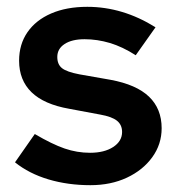

<svg xmlns="http://www.w3.org/2000/svg" viewBox="-20 -533 527 563"><path d="M245 10Q179 10 122 -7Q65 -24 24 -57L82 -140Q133 -110 169.5 -97.5Q206 -85 244 -85Q286 -85 312 -102Q338 -119 338 -146Q338 -167 323 -179Q308 -191 274 -197L183 -214Q109 -227 72.5 -262.5Q36 -298 36 -355Q36 -403 60.5 -438.5Q85 -474 130 -493.5Q175 -513 236 -513Q288 -513 338 -498Q388 -483 436 -453L378 -371Q339 -396 302 -407Q265 -418 228 -418Q191 -418 169.5 -404Q148 -390 148 -366Q148 -344 162 -333Q176 -322 213 -315L304 -299Q380 -285 417 -249.5Q454 -214 454 -157Q454 -110 426.5 -72Q399 -34 352 -12Q305 10 245 10Z"/></svg>

Font: Red Hat Text SemiBold
Style: Regular
Weight: 600
Designer: Pentagram, MCKL
Foundry: MCKL
Version: Version 1.030